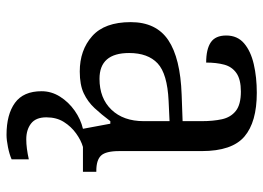

<svg xmlns="http://www.w3.org/2000/svg" viewBox="-132 -454 826 603"><g transform="rotate(90 281.5 -153.0)"><path d="M205 10Q138 10 94 -29Q50 -68 50 -150Q50 -230 106.5 -268Q163 -306 278 -310L361 -313V-373Q361 -409 355 -436.5Q349 -464 329 -480Q309 -496 268 -496Q230 -496 210 -482Q190 -468 183.5 -443.5Q177 -419 177 -387Q135 -387 113.5 -401.5Q92 -416 92 -450Q92 -485 116.5 -506Q141 -527 182 -536.5Q223 -546 272 -546Q364 -546 409.5 -507Q455 -468 455 -373V-114Q455 -72 469 -57Q483 -42 517 -42H520V0H385L369 -86H361Q340 -58 320 -36.5Q300 -15 273.5 -2.5Q247 10 205 10ZM228 -52Q289 -52 325 -89.5Q361 -127 361 -191V-272L297 -269Q212 -265 179.5 -234.5Q147 -204 147 -145Q147 -52 228 -52ZM404 240Q340 240 303.5 213.5Q267 187 267 130Q267 99 284 72Q301 45 328 26Q355 7 385 0H442Q421 6 399.5 21.5Q378 37 363.5 60Q349 83 349 115Q349 148 368.5 163Q388 178 418 178Q432 178 447.5 176Q463 174 481 170V224Q465 231 442.5 235.5Q420 240 404 240Z"/></g></svg>

Font: Noto Serif Dogra
Style: Regular
Weight: 400
Designer: Ek Type
Foundry: Ek Type
Version: Version 1.005